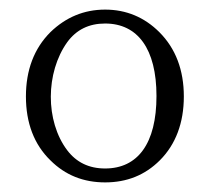

<svg xmlns="http://www.w3.org/2000/svg" viewBox="-20 -834 438 400"><path d="M199 -454C244 -454 282 -469 313 -500C346 -533 363 -578 363 -633C363 -688 346 -733 312 -767C281 -798 243 -814 199 -814C155 -814 117 -798 85 -767C51 -733 34 -688 34 -633C34 -578 51 -533 85 -500C116 -469 154 -454 199 -454ZM199 -483C165 -483 139 -496 120 -521C74 -582 75 -683 120 -746C139 -772 165 -785 199 -785C267 -785 306 -732 306 -634C306 -535 267 -483 199 -483Z"/></svg>

Font: AllPunType Light
Style: Regular
Weight: 300
Version: 1.0